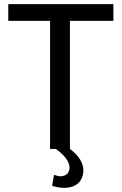

<svg xmlns="http://www.w3.org/2000/svg" viewBox="-20 -720 588 928"><path d="M528 -619V-700H20V-619H222V0H250C288 27 316 59 316 90C316 118 296 132 273 132C263 132 252 129 241 125L232 178C247 183 268 188 290 188C328 188 368 174 380 127C382 119 383 112 383 104C383 70 364 34 318 0V-619Z"/></svg>

Font: Arthouse Owned Medium
Style: Regular
Weight: 500
Designer: Jeremy Tribby
Foundry: Tribby Type
Version: Version 1.000;PS 001.000;hotconv 1.0.88;makeotf.lib2.5.64775